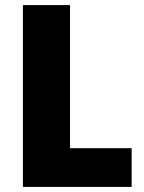

<svg xmlns="http://www.w3.org/2000/svg" viewBox="-20 -734 566 754"><path d="M70 0V-714H255V-152H497V0Z"/></svg>

Font: Noto Sans Lao UI SemCond Blk
Style: Regular
Weight: 900
Width: 4
Designer: Monotype Design Team
Foundry: Monotype Imaging Inc.
Version: Version 2.000; ttfautohint (v1.8.4.7-5d5b)